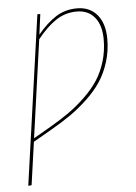

<svg xmlns="http://www.w3.org/2000/svg" viewBox="-52 -568 568 804"><g transform="rotate(-5 231.5 -166.5)"><path d="M301.8 -528.3Q355.5 -528.3 386.5 -491.5Q417.5 -454.6 417.5 -389.2Q417.5 -338.4 403.1 -292.7Q388.7 -247.1 365.2 -211.7Q341.8 -176.3 305.9 -142.6Q270 -108.9 233.9 -83.7Q197.8 -58.6 150.9 -31.7L73.7 12.7L48.3 192.9L34.2 194.3L134.8 -518.1H147L135.7 -432.1Q174.3 -479 213.4 -503.7Q252.4 -528.3 301.8 -528.3ZM148.4 -43.9Q193.8 -70.3 228.5 -95Q263.2 -119.6 297.1 -152.1Q331.1 -184.6 353.3 -218.5Q375.5 -252.4 388.9 -296.1Q402.3 -339.8 402.3 -388.7Q402.3 -448.7 375 -481.9Q347.7 -515.1 299.8 -515.1Q251.5 -515.1 211.9 -488.8Q172.4 -462.4 133.3 -413.1L75.7 -2Z"/></g></svg>

Font: Fira Sans Compressed Hair
Style: Italic
Weight: 100
Width: 3
Italic angle: -8°
Designer: Carrois Corporate & Edenspiekermann AG
Foundry: Carrois Corporate GbR & Edenspiekermann AG
Version: Version 4.203;PS 004.203;hotconv 1.0.88;makeotf.lib2.5.64775